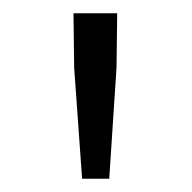

<svg xmlns="http://www.w3.org/2000/svg" viewBox="-20 -787 290 290"><path d="M92 -685 91 -767H157L156 -685L145 -517H104Z"/></svg>

Font: SpoqaHanSansJP-Light
Style: Regular
Weight: 300
Designer: [Source Han Sans]
Ryoko NISHIZUKA  (kana & ideographs); Paul D. Hunt (Latin, Greek & Cyrillic); Wenlong ZHANG  (bopomofo
Foundry: Spoqa (http://bi.spoqa.com)
Version: Version 1.002.20150607